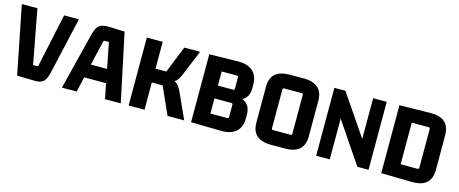

<svg xmlns="http://www.w3.org/2000/svg" viewBox="-40 -1157 4044 1693"><g transform="rotate(15 1982.0 -310.0)"><path d="M410 -112 526 -620H391L288 -140C286 -130 284 -126 274 -126H240L147 -620H5L128 0L283 4C371 6 389 -24 410 -112Z M1074 0 943 -620 802 -625C712 -628 686 -600 664 -508L537 0H672L703 -138H903L930 0ZM782 -482C784 -492 786 -496 796 -496H833L879 -262H731Z M1382 -249C1392 -249 1392 -245 1396 -235L1501 0H1653L1554 -219C1530 -272 1513 -299 1480 -312C1507 -326 1522 -352 1543 -404L1632 -620H1488L1395 -389C1391 -379 1391 -375 1381 -375H1291V-620H1146V0H1291V-249Z M2174 -156V-193C2174 -253 2150 -293 2101 -314C2139 -336 2160 -374 2160 -426V-464C2160 -567 2096 -627 1979 -625L1716 -620V0L1994 5C2111 7 2174 -53 2174 -156ZM2014 -256C2023 -256 2028 -252 2028 -242V-132C2028 -122 2023 -118 2014 -118H1861V-256ZM2000 -502C2009 -502 2013 -498 2013 -488V-387C2013 -377 2009 -373 2000 -373H1861V-502Z M2591 -500C2600 -500 2605 -496 2605 -486V-134C2605 -124 2600 -120 2591 -120H2433C2424 -120 2419 -124 2419 -134V-486C2419 -496 2424 -500 2433 -500ZM2273 -146C2273 -43 2331 10 2448 10H2575C2692 10 2751 -43 2751 -146V-474C2751 -577 2692 -630 2575 -630H2448C2331 -630 2273 -577 2273 -474Z M3234 0H3336V-620H3212V-248L2959 -620H2858V0H2982V-372Z M3750 -500C3759 -500 3764 -496 3764 -486V-134C3764 -124 3759 -120 3750 -120H3597V-500ZM3452 0 3730 5C3852 7 3910 -44 3910 -156V-464C3910 -576 3852 -627 3730 -625L3452 -620Z"/></g></svg>

Font: Gemini
Style: Regular
Weight: 700
Designer: Pushpananda Ekanayake, Sol Matas, Kosala Senevirathne
Foundry: Mooniak
Version: Version 1.000;PS 1.0;hotconv 1.0.86;makeotf.lib2.5.63406